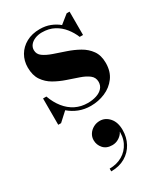

<svg xmlns="http://www.w3.org/2000/svg" viewBox="-204 -555 860 998"><g transform="rotate(-30 226.0 -56.0)"><path d="M41 10V-148H61Q76 -106 100.8 -75Q125.5 -44 158.5 -27.5Q191.5 -11 231.5 -11Q260.5 -11 284 -18.8Q307.5 -26.5 321 -41.8Q334.5 -57 334.5 -79Q334.5 -105 314.2 -120.8Q294 -136.5 261.8 -147.5Q229.5 -158.5 193.5 -170.8Q157.5 -183 125.5 -201.2Q93.5 -219.5 73 -249.5Q52.5 -279.5 52.5 -327Q52.5 -366.5 71.2 -398.8Q90 -431 124.5 -450Q159 -469 206 -469Q240 -469 268 -458Q296 -447 317.5 -429L368.5 -470H386V-330H366Q353.5 -361 332 -388Q310.5 -415 279.5 -431.8Q248.5 -448.5 206.5 -448.5Q184.5 -448.5 165.8 -441Q147 -433.5 136 -420Q125 -406.5 125 -389Q125 -364.5 146 -349.5Q167 -334.5 200.2 -323Q233.5 -311.5 270.8 -299Q308 -286.5 341 -268Q374 -249.5 395 -220.2Q416 -191 416 -145.5Q416 -93.5 390.2 -59Q364.5 -24.5 324 -7.2Q283.5 10 238 10Q200.5 10 168.2 -2.5Q136 -15 110 -37.5L58 10ZM158.5 357.5V341Q201.5 341 235.2 321.5Q269 302 286.8 266Q304.5 230 299 181.5H304Q304.5 196 294.8 210Q285 224 268.5 233.2Q252 242.5 232.5 242.5Q197.5 242.5 178.8 221.2Q160 200 160 171.5Q160 152 170.5 135.8Q181 119.5 198.8 109.8Q216.5 100 237.5 100Q270 100 293.8 126.8Q317.5 153.5 317.5 200.5Q317.5 244 298.2 279.8Q279 315.5 243.2 336.5Q207.5 357.5 158.5 357.5Z"/></g></svg>

Font: Bodoni Moda
Style: Bold
Weight: 700
Designer: Owen Earl
Foundry: indestructible type
Version: Version 2.005